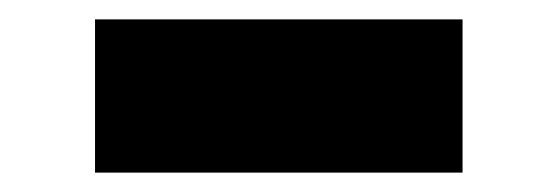

<svg xmlns="http://www.w3.org/2000/svg" viewBox="-20 -369 574 198"><path d="M457 -191H78V-349H457Z"/></svg>

Font: Work Sans ExtraBold
Style: Regular
Weight: 800
Designer: Wei Huang
Foundry: Wei Huang
Version: Version 1.500